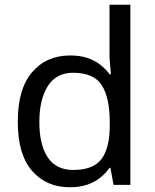

<svg xmlns="http://www.w3.org/2000/svg" viewBox="-20 -780 655 810"><path d="M275 10Q175 10 115 -59.5Q55 -129 55 -267Q55 -405 115.5 -475.5Q176 -546 276 -546Q318 -546 349 -535.5Q380 -525 403 -507Q426 -489 442 -467H448Q447 -480 444.5 -505.5Q442 -531 442 -546V-760H530V0H459L446 -72H442Q426 -49 403 -30.5Q380 -12 348.5 -1Q317 10 275 10ZM289 -63Q374 -63 408.5 -109.5Q443 -156 443 -250V-266Q443 -366 410 -419.5Q377 -473 288 -473Q217 -473 181.5 -416.5Q146 -360 146 -265Q146 -169 181.5 -116Q217 -63 289 -63Z"/></svg>

Font: uguzrati25
Style: Book
Weight: 400
Designer: Jelle Bosma - Monotype Design Team, Universal Thirst
Foundry: Monotype Imaging Inc.
Version: Version 2.106